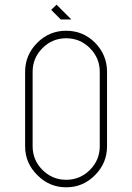

<svg xmlns="http://www.w3.org/2000/svg" viewBox="-20 -798 562 818"><path d="M385 -616Q436 -564 436 -492V-175Q436 -103 385 -52Q334 0 262 0Q190 0 139 -52Q87 -103 87 -175V-492Q87 -564 139 -616Q190 -667 262 -667Q334 -667 385 -616ZM405 -492Q405 -551 363 -593Q321 -635 262 -635Q203 -635 161 -593Q119 -551 119 -492V-175Q119 -116 161 -74Q203 -32 262 -32Q321 -32 363 -74Q405 -116 405 -175ZM284 -715H239L198 -756L221 -778Z"/></svg>

Font: Zector
Style: Regular
Weight: 400
Designer: GGBot
Version: 0.72